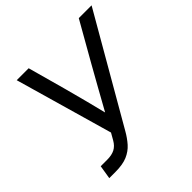

<svg xmlns="http://www.w3.org/2000/svg" viewBox="-189 -883 1037 1037"><g transform="rotate(-45 329.5 -364.0)"><path d="M66.9 0 79.6 -78.1H129.4Q164.1 -78.1 187 -89.8Q210 -101.6 225.6 -128.9L247.6 -167.5L87.4 -727.5H178.7L239.3 -507.8Q256.8 -442.9 272 -384.3Q287.1 -325.7 301.8 -266.6Q334.5 -325.7 367.2 -384.3Q399.9 -442.9 436.5 -507.8L561.5 -727.5H659.2L307.6 -118.2Q288.1 -84 264.4 -57.1Q240.7 -30.3 205.3 -15.1Q169.9 0 114.3 0Z"/></g></svg>

Font: Inter Display
Style: Italic
Weight: 400
Italic angle: -9.39999°
Designer: Rasmus Andersson
Foundry: rsms
Version: Version 4.000;git-a52131595